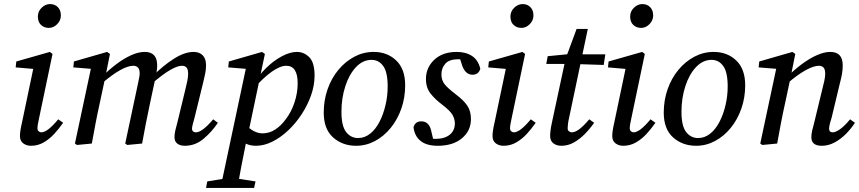

<svg xmlns="http://www.w3.org/2000/svg" viewBox="-20 -705 4219 943"><path d="M78 -37Q78 -49 80.5 -65.5Q83 -82 89 -108L146 -380L162 -365L57 -374L60 -403L225 -450L238 -440L172 -125Q164 -90 164 -75Q164 -65 170 -60Q176 -55 183 -55Q213 -55 266 -119L290 -102Q270 -73 246.5 -47.5Q223 -22 194.5 -5.5Q166 11 132 11Q110 11 94 -1Q78 -13 78 -37ZM220 -568Q197 -568 181.5 -582.5Q166 -597 166 -624Q166 -649 184.5 -667Q203 -685 226 -685Q249 -685 264 -670Q279 -655 279 -629Q279 -605 261 -586.5Q243 -568 220 -568Z M888 11Q864 11 850.5 0Q837 -11 837 -31Q837 -47 841 -64Q845 -81 852 -107L890 -264Q896 -287 900 -307.5Q904 -328 904 -342Q904 -365 896 -373.5Q888 -382 874 -382Q828 -382 728 -296L732 -333Q779 -381 832.5 -415.5Q886 -450 931 -450Q959 -450 975.5 -433.5Q992 -417 992 -384Q992 -362 987 -340Q982 -318 977 -296L935 -125Q930 -107 926.5 -93.5Q923 -80 923 -74Q923 -64 928.5 -59.5Q934 -55 942 -55Q973 -55 1027 -119L1050 -102Q1021 -58 980 -23.5Q939 11 888 11ZM431 0 358 7 348 0 429 -380 452 -365 340 -374 343 -403 506 -450 520 -440 497 -325 469 -194Q458 -145 449 -97Q440 -49 431 0ZM678 0 605 7 595 0 658 -296Q660 -308 663 -321Q666 -334 666 -344Q666 -365 657.5 -373.5Q649 -382 635 -382Q582 -382 481 -296L485 -332Q517 -364 553 -391Q589 -418 624.5 -434Q660 -450 691 -450Q752 -450 752 -384Q752 -370 749.5 -354.5Q747 -339 744 -325L716 -194Q695 -96 678 0Z M1063 218 1190 -380 1212 -365 1101 -374 1104 -403 1267 -450 1281 -440 1196 -35 1191 -18Q1174 66 1164 118.5Q1154 171 1147 218ZM1143 -38 1182 -97Q1204 -73 1226 -61.5Q1248 -50 1269 -50Q1303 -50 1332 -69Q1361 -88 1384 -120Q1411 -155 1426.5 -202Q1442 -249 1442 -296Q1442 -382 1386 -382Q1356 -382 1315 -353Q1274 -324 1229 -273L1220 -281Q1248 -333 1286.5 -370.5Q1325 -408 1365 -429Q1405 -450 1438 -450Q1473 -450 1499 -424Q1525 -398 1525 -334Q1525 -286 1508 -237.5Q1491 -189 1462 -144.5Q1433 -100 1396 -65Q1359 -30 1318 -9.5Q1277 11 1237 11Q1209 11 1187.5 0.5Q1166 -10 1143 -38ZM992 218 998 186 1102 169H1125L1235 186L1228 218Z M1729 11Q1662 11 1616 -30Q1570 -71 1570 -152Q1570 -213 1589 -267Q1608 -321 1642 -362Q1676 -403 1720.5 -426.5Q1765 -450 1815 -450Q1882 -450 1926 -408Q1970 -366 1970 -286Q1970 -226 1951.5 -172.5Q1933 -119 1899.5 -77.5Q1866 -36 1822 -12.5Q1778 11 1729 11ZM1739 -27Q1771 -27 1798 -48.5Q1825 -70 1844 -107Q1863 -144 1873.5 -189Q1884 -234 1884 -280Q1884 -351 1862 -381Q1840 -411 1805 -411Q1762 -411 1728.5 -375.5Q1695 -340 1676 -281.5Q1657 -223 1657 -156Q1657 -86 1680 -56.5Q1703 -27 1739 -27Z M2112 -2 2072 -31Q2087 -26 2096.5 -24.5Q2106 -23 2119 -23Q2164 -23 2189 -43.5Q2214 -64 2214 -99Q2214 -120 2202.5 -140.5Q2191 -161 2153 -190Q2118 -216 2095 -245Q2072 -274 2072 -317Q2072 -373 2113 -411.5Q2154 -450 2223 -450Q2268 -450 2298.5 -430Q2329 -410 2339 -367Q2330 -338 2301 -338Q2266 -338 2250 -383L2233 -436L2266 -410Q2259 -411 2250.5 -412.5Q2242 -414 2231 -414Q2186 -414 2167 -392Q2148 -370 2148 -340Q2148 -311 2163.5 -291.5Q2179 -272 2217 -243Q2258 -212 2275.5 -185.5Q2293 -159 2293 -120Q2293 -63 2249 -26Q2205 11 2130 11Q2075 11 2045.5 -13Q2016 -37 2011 -80Q2019 -109 2049 -109Q2086 -109 2097 -66Z M2399 -37Q2399 -49 2401.5 -65.5Q2404 -82 2410 -108L2467 -380L2483 -365L2378 -374L2381 -403L2546 -450L2559 -440L2493 -125Q2485 -90 2485 -75Q2485 -65 2491 -60Q2497 -55 2504 -55Q2534 -55 2587 -119L2611 -102Q2591 -73 2567.5 -47.5Q2544 -22 2515.5 -5.5Q2487 11 2453 11Q2431 11 2415 -1Q2399 -13 2399 -37ZM2541 -568Q2518 -568 2502.5 -582.5Q2487 -597 2487 -624Q2487 -649 2505.5 -667Q2524 -685 2547 -685Q2570 -685 2585 -670Q2600 -655 2600 -629Q2600 -605 2582 -586.5Q2564 -568 2541 -568Z M2663 -391 2670 -429 2792 -441V-438H2953L2945 -386L2788 -391ZM2692 -109 2758 -417 2812 -563H2867L2775 -126Q2771 -109 2769.5 -95.5Q2768 -82 2768 -75Q2768 -65 2774.5 -60Q2781 -55 2788 -55Q2805 -55 2826 -71Q2847 -87 2874 -119L2898 -102Q2878 -73 2853 -47.5Q2828 -22 2799 -5.5Q2770 11 2737 11Q2714 11 2698 -1Q2682 -13 2682 -37Q2682 -49 2684 -65.5Q2686 -82 2692 -109Z M2987 -37Q2987 -49 2989.5 -65.5Q2992 -82 2998 -108L3055 -380L3071 -365L2966 -374L2969 -403L3134 -450L3147 -440L3081 -125Q3073 -90 3073 -75Q3073 -65 3079 -60Q3085 -55 3092 -55Q3122 -55 3175 -119L3199 -102Q3179 -73 3155.5 -47.5Q3132 -22 3103.5 -5.5Q3075 11 3041 11Q3019 11 3003 -1Q2987 -13 2987 -37ZM3129 -568Q3106 -568 3090.5 -582.5Q3075 -597 3075 -624Q3075 -649 3093.5 -667Q3112 -685 3135 -685Q3158 -685 3173 -670Q3188 -655 3188 -629Q3188 -605 3170 -586.5Q3152 -568 3129 -568Z M3399 11Q3332 11 3286 -30Q3240 -71 3240 -152Q3240 -213 3259 -267Q3278 -321 3312 -362Q3346 -403 3390.5 -426.5Q3435 -450 3485 -450Q3552 -450 3596 -408Q3640 -366 3640 -286Q3640 -226 3621.5 -172.5Q3603 -119 3569.5 -77.5Q3536 -36 3492 -12.5Q3448 11 3399 11ZM3409 -27Q3441 -27 3468 -48.5Q3495 -70 3514 -107Q3533 -144 3543.5 -189Q3554 -234 3554 -280Q3554 -351 3532 -381Q3510 -411 3475 -411Q3432 -411 3398.5 -375.5Q3365 -340 3346 -281.5Q3327 -223 3327 -156Q3327 -86 3350 -56.5Q3373 -27 3409 -27Z M3965 -31Q3965 -47 3969 -64Q3973 -81 3980 -107L4018 -264Q4024 -287 4028.5 -307.5Q4033 -328 4033 -342Q4033 -365 4024.5 -373.5Q4016 -382 4002 -382Q3977 -382 3937.5 -360.5Q3898 -339 3848 -296L3851 -332Q3883 -364 3919.5 -391Q3956 -418 3992 -434Q4028 -450 4058 -450Q4119 -450 4119 -384Q4119 -362 4115 -340Q4111 -318 4105 -296L4064 -125Q4058 -107 4055 -93.5Q4052 -80 4052 -74Q4052 -55 4070 -55Q4085 -55 4108 -72Q4131 -89 4155 -119L4179 -102Q4161 -74 4135.5 -48Q4110 -22 4079.5 -5.5Q4049 11 4016 11Q3965 11 3965 -31ZM3797 0 3724 7 3714 0 3795 -380 3818 -365 3706 -374 3709 -403 3872 -450 3886 -440 3863 -325 3835 -194Q3824 -145 3815 -97Q3806 -49 3797 0Z"/></svg>

Font: Lisu Bosa Medium
Style: Italic
Weight: 500
Italic angle: -19°
Designer: David Morse, Annie Olsen, Victor Gaultney, Frank Grießhammer (Latin)
Foundry: SIL International
Version: Version 2.000